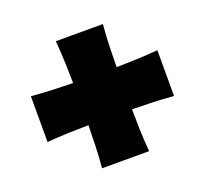

<svg xmlns="http://www.w3.org/2000/svg" viewBox="-109 -796 928 870"><g transform="rotate(-20 355.0 -360.5)"><path d="M50.3 -250V-470.7Q103.5 -466.3 154.1 -464.4Q204.6 -462.4 250.5 -461.9Q250 -508.8 248.3 -560.3Q246.6 -611.8 241.7 -666.5H468.8Q463.9 -611.8 462.4 -560.3Q460.9 -508.8 460.4 -461.9Q506.3 -462.4 556.6 -464.4Q606.9 -466.3 660.2 -470.7V-250Q606.9 -254.4 556.6 -256.1Q506.3 -257.8 460.4 -258.3Q460.9 -211.4 462.4 -159.9Q463.9 -108.4 468.8 -53.7H241.7Q246.6 -108.4 248.3 -159.9Q250 -211.4 250.5 -258.3Q204.6 -257.8 154.1 -256.1Q103.5 -254.4 50.3 -250Z"/></g></svg>

Font: Pinar-DS1-FD Black
Style: Regular
Weight: 900
Designer: Amin Abedi
Version: Version 2.000